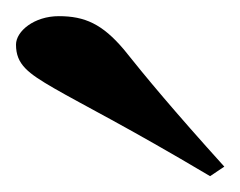

<svg xmlns="http://www.w3.org/2000/svg" viewBox="-20 -736 300 240"><path d="M242.6 -515.8 260.4 -527.7C196 -599 162.4 -639.6 134.7 -674.3C107.9 -705.9 86.1 -715.8 53.5 -715.8C22.8 -715.8 0 -697 0 -680.2C0 -655.4 14.9 -644.6 47.5 -625.7C85.1 -604 137.6 -578.2 242.6 -515.8Z"/></svg>

Font: Biblismive
Style: Regular
Weight: 400
Designer: Susan Drake
Foundry: Susan Drake
Version: Version 1.0; ttfautohint (v1.8.4.7-5d5b)